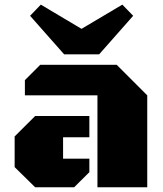

<svg xmlns="http://www.w3.org/2000/svg" viewBox="-20 -793 690 813"><path d="M392.6 0V-389.2H85.4V-453.6L150.4 -518.6H474.1L603.5 -389.2V0ZM128.9 0 42 -85.4V-215.3L128.9 -301.8H358.4V-211.9H247.1V-121.1H358.4V-64L293.9 0ZM251.5 -563 107.4 -726.1 152.8 -773.4 325.2 -670.9 498 -773.4 543.9 -726.1 399.9 -563Z"/></svg>

Font: Black Ops One
Style: Regular
Weight: 400
Designer: James Grieshaber, Eben Sorkin
Foundry: Sorkin Type Co.
Version: Version 1.004; ttfautohint (v1.8.4.7-5d5b)